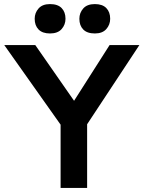

<svg xmlns="http://www.w3.org/2000/svg" viewBox="-20 -921 710 941"><path d="M277 0V-310L1 -700H153L343 -427L517 -700H663L407 -312V0ZM369 -829Q369 -858 388 -879.5Q407 -901 445 -901Q482 -901 501 -881.5Q520 -862 520 -829Q520 -800 501 -778.5Q482 -757 445 -757Q407 -757 388 -776.5Q369 -796 369 -829ZM150 -829Q150 -858 169 -879.5Q188 -901 225 -901Q263 -901 282 -881.5Q301 -862 301 -829Q301 -800 282 -778.5Q263 -757 225 -757Q188 -757 169 -776.5Q150 -796 150 -829Z"/></svg>

Font: Our Lexend Medium
Style: Regular
Weight: 500
Designer: Bonnie Shaver-Troup, Thomas Jockin
Foundry: Lexend
Version: Version 1.007